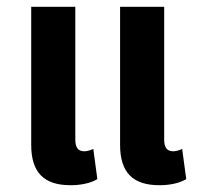

<svg xmlns="http://www.w3.org/2000/svg" viewBox="-20 -537 592 566"><path d="M188 9C219 9 247 3 267 -9L255 -98C247 -94 236 -91 229 -91C210 -91 202 -102 202 -126V-517H72V-110C72 -28 110 9 188 9ZM450 9C481 9 509 3 529 -9L517 -98C509 -94 498 -91 491 -91C472 -91 464 -102 464 -126V-517H334V-110C334 -28 372 9 450 9Z"/></svg>

Font: Noto Sans Thai UI ExtCond
Style: Bold
Weight: 700
Width: 2
Designer: Monotype Design Team
Foundry: Monotype Imaging Inc.
Version: Version 2.000